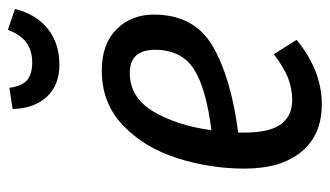

<svg xmlns="http://www.w3.org/2000/svg" viewBox="-192 -620 825 480"><g transform="rotate(-90 220.0 -380.5)"><path d="M128 -197V-183Q128 -118 149 -90Q170 -62 209 -62Q239 -62 266 -73Q293 -84 324 -108L360 -51Q283 12 199 12Q122 12 80 -39Q38 -90 38 -181Q38 -267 64 -349Q90 -431 145.5 -484.5Q201 -538 283 -538Q350 -538 386.5 -501Q423 -464 423 -408Q423 -307 344.5 -261Q266 -215 128 -197ZM134 -264Q239 -277 287 -308Q335 -339 335 -405Q335 -468 277 -468Q216 -468 181 -409.5Q146 -351 134 -264ZM187 -761 240 -769Q244 -738 259 -725Q274 -712 303 -712Q333 -712 353 -726.5Q373 -741 385 -773L437 -755Q424 -702 387.5 -673Q351 -644 298 -644Q246 -644 217 -676Q188 -708 187 -761Z"/></g></svg>

Font: Fira Sans Compressed
Style: Italic
Weight: 400
Width: 1
Italic angle: -8°
Designer: bBox Type GmbH & Carrois Corporate GbR & Edenspiekermann AG
Foundry: bBox Type GmbH & Carrois Corporate GbR & Edenspiekermann AG
Version: Version 4.301